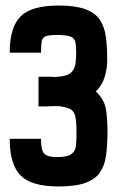

<svg xmlns="http://www.w3.org/2000/svg" viewBox="-20 -673 428 693"><path d="M191 0Q93 0 54 -40Q15 -80 15 -172H128Q128 -130 140 -118Q152 -106 186 -106Q222 -106 236.5 -116Q251 -126 253.5 -143Q256 -160 256 -181V-198Q256 -241 250 -259Q244 -277 227 -282Q216 -286 207.5 -287.5Q199 -289 193 -290H173L147 -289H119V-396H163L174 -395L188 -396Q223 -398 236.5 -411Q250 -424 252.5 -443.5Q255 -463 255 -483Q255 -509 251.5 -522.5Q248 -536 234.5 -541Q221 -546 191 -547Q162 -547 148.5 -543.5Q135 -540 131.5 -527Q128 -514 128 -483H15Q15 -574 54 -613.5Q93 -653 191 -653Q252 -653 287.5 -640Q323 -627 340 -602Q357 -577 362 -540.5Q367 -504 367 -456Q367 -426 358 -396Q349 -366 326 -343Q358 -312 363 -275.5Q368 -239 368 -198Q368 -150 363 -113Q358 -76 341 -51Q324 -26 288.5 -13Q253 0 191 0Z"/></svg>

Font: New Amsterdam
Style: Regular
Weight: 400
Designer: Vladimir Nikolic
Foundry: Vladimir Nikolic
Version: Version 1.000; ttfautohint (v1.8.4.7-5d5b)